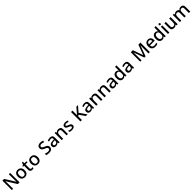

<svg xmlns="http://www.w3.org/2000/svg" viewBox="1702 -5510 10270 10270"><g transform="rotate(-45 6837.0 -375.0)"><path d="M681 0H550L189 -577H185Q187 -537 190 -485.5Q193 -434 193 -380V0H95V-714H225L585 -140H588Q587 -161 585.5 -193Q584 -225 583 -261.5Q582 -298 581 -330V-714H681Z M1334 -270Q1334 -136 1265 -63Q1196 10 1079 10Q1006 10 949.5 -23Q893 -56 860.5 -118.5Q828 -181 828 -270Q828 -404 896 -476.5Q964 -549 1082 -549Q1156 -549 1212.5 -516.5Q1269 -484 1301.5 -422Q1334 -360 1334 -270ZM937 -270Q937 -179 971.5 -128Q1006 -77 1081 -77Q1156 -77 1190.5 -128Q1225 -179 1225 -270Q1225 -362 1190 -411.5Q1155 -461 1080 -461Q1005 -461 971 -411.5Q937 -362 937 -270Z M1662 -76Q1683 -76 1705 -79.5Q1727 -83 1743 -89V-9Q1725 -1 1696.5 4.5Q1668 10 1639 10Q1595 10 1558 -5Q1521 -20 1499.5 -57Q1478 -94 1478 -160V-458H1403V-506L1482 -546L1519 -660H1584V-539H1738V-458H1584V-162Q1584 -118 1605.5 -97Q1627 -76 1662 -76Z M2326 -270Q2326 -136 2257 -63Q2188 10 2071 10Q1998 10 1941.5 -23Q1885 -56 1852.5 -118.5Q1820 -181 1820 -270Q1820 -404 1888 -476.5Q1956 -549 2074 -549Q2148 -549 2204.5 -516.5Q2261 -484 2293.5 -422Q2326 -360 2326 -270ZM1929 -270Q1929 -179 1963.5 -128Q1998 -77 2073 -77Q2148 -77 2182.5 -128Q2217 -179 2217 -270Q2217 -362 2182 -411.5Q2147 -461 2072 -461Q1997 -461 1963 -411.5Q1929 -362 1929 -270Z M3170 -193Q3170 -98 3101 -44Q3032 10 2912 10Q2854 10 2802.5 0.5Q2751 -9 2715 -27V-129Q2755 -111 2809 -96.5Q2863 -82 2919 -82Q2991 -82 3027 -110Q3063 -138 3063 -185Q3063 -218 3046.5 -240.5Q3030 -263 2995 -282Q2960 -301 2903 -324Q2850 -344 2809.5 -371Q2769 -398 2746 -438Q2723 -478 2723 -536Q2723 -624 2787 -674Q2851 -724 2955 -724Q3013 -724 3062.5 -712.5Q3112 -701 3157 -681L3123 -592Q3082 -609 3039.5 -620Q2997 -631 2952 -631Q2893 -631 2862 -605Q2831 -579 2831 -537Q2831 -504 2846 -481.5Q2861 -459 2894 -441Q2927 -423 2981 -401Q3041 -377 3083.5 -350.5Q3126 -324 3148 -286.5Q3170 -249 3170 -193Z M3507 -549Q3608 -549 3658.5 -504.5Q3709 -460 3709 -365V0H3634L3613 -75H3609Q3574 -31 3535.5 -10.5Q3497 10 3429 10Q3356 10 3308 -29.5Q3260 -69 3260 -153Q3260 -235 3322 -278Q3384 -321 3513 -325L3605 -328V-358Q3605 -417 3578 -441.5Q3551 -466 3502 -466Q3461 -466 3423 -454Q3385 -442 3350 -425L3316 -502Q3354 -522 3403.5 -535.5Q3453 -549 3507 -549ZM3532 -257Q3440 -253 3404.5 -226.5Q3369 -200 3369 -152Q3369 -110 3394 -91Q3419 -72 3459 -72Q3521 -72 3562.5 -107Q3604 -142 3604 -212V-259Z M4145 -549Q4239 -549 4289 -502Q4339 -455 4339 -351V0H4234V-336Q4234 -462 4123 -462Q4040 -462 4009 -413Q3978 -364 3978 -272V0H3872V-539H3956L3971 -467H3977Q4003 -509 4048.5 -529Q4094 -549 4145 -549Z M4860 -152Q4860 -73 4802 -31.5Q4744 10 4641 10Q4584 10 4543.5 1.5Q4503 -7 4469 -23V-116Q4504 -99 4551.5 -85.5Q4599 -72 4644 -72Q4704 -72 4730.5 -91Q4757 -110 4757 -142Q4757 -160 4747 -174.5Q4737 -189 4709.5 -204.5Q4682 -220 4629 -240Q4577 -261 4541.5 -281.5Q4506 -302 4487 -330.5Q4468 -359 4468 -404Q4468 -474 4524.5 -511.5Q4581 -549 4674 -549Q4723 -549 4766.5 -539Q4810 -529 4851 -511L4816 -430Q4781 -445 4744 -455.5Q4707 -466 4669 -466Q4621 -466 4596 -451Q4571 -436 4571 -409Q4571 -390 4583 -376Q4595 -362 4623.5 -348Q4652 -334 4702 -314Q4752 -295 4787.5 -275Q4823 -255 4841.5 -226Q4860 -197 4860 -152Z M5823 0H5698L5464 -329L5394 -271V0H5286V-714H5394V-369Q5420 -399 5446 -429.5Q5472 -460 5498 -490L5691 -714H5815L5542 -402Z M6115 -549Q6216 -549 6266.5 -504.5Q6317 -460 6317 -365V0H6242L6221 -75H6217Q6182 -31 6143.5 -10.5Q6105 10 6037 10Q5964 10 5916 -29.5Q5868 -69 5868 -153Q5868 -235 5930 -278Q5992 -321 6121 -325L6213 -328V-358Q6213 -417 6186 -441.5Q6159 -466 6110 -466Q6069 -466 6031 -454Q5993 -442 5958 -425L5924 -502Q5962 -522 6011.5 -535.5Q6061 -549 6115 -549ZM6140 -257Q6048 -253 6012.5 -226.5Q5977 -200 5977 -152Q5977 -110 6002 -91Q6027 -72 6067 -72Q6129 -72 6170.5 -107Q6212 -142 6212 -212V-259Z M6753 -549Q6847 -549 6897 -502Q6947 -455 6947 -351V0H6842V-336Q6842 -462 6731 -462Q6648 -462 6617 -413Q6586 -364 6586 -272V0H6480V-539H6564L6579 -467H6585Q6611 -509 6656.5 -529Q6702 -549 6753 -549Z M7383 -549Q7477 -549 7527 -502Q7577 -455 7577 -351V0H7472V-336Q7472 -462 7361 -462Q7278 -462 7247 -413Q7216 -364 7216 -272V0H7110V-539H7194L7209 -467H7215Q7241 -509 7286.5 -529Q7332 -549 7383 -549Z M7949 -549Q8050 -549 8100.5 -504.5Q8151 -460 8151 -365V0H8076L8055 -75H8051Q8016 -31 7977.5 -10.5Q7939 10 7871 10Q7798 10 7750 -29.5Q7702 -69 7702 -153Q7702 -235 7764 -278Q7826 -321 7955 -325L8047 -328V-358Q8047 -417 8020 -441.5Q7993 -466 7944 -466Q7903 -466 7865 -454Q7827 -442 7792 -425L7758 -502Q7796 -522 7845.5 -535.5Q7895 -549 7949 -549ZM7974 -257Q7882 -253 7846.5 -226.5Q7811 -200 7811 -152Q7811 -110 7836 -91Q7861 -72 7901 -72Q7963 -72 8004.5 -107Q8046 -142 8046 -212V-259Z M8499 10Q8402 10 8342.5 -60Q8283 -130 8283 -268Q8283 -407 8343 -478Q8403 -549 8501 -549Q8562 -549 8601 -526Q8640 -503 8664 -470H8670Q8668 -483 8665 -510Q8662 -537 8662 -558V-760H8768V0H8685L8667 -72H8662Q8639 -37 8600 -13.5Q8561 10 8499 10ZM8524 -77Q8602 -77 8634 -120.5Q8666 -164 8666 -251V-267Q8666 -361 8635.5 -411.5Q8605 -462 8523 -462Q8458 -462 8425 -409.5Q8392 -357 8392 -266Q8392 -175 8425 -126Q8458 -77 8524 -77Z M9143 -549Q9244 -549 9294.5 -504.5Q9345 -460 9345 -365V0H9270L9249 -75H9245Q9210 -31 9171.5 -10.5Q9133 10 9065 10Q8992 10 8944 -29.5Q8896 -69 8896 -153Q8896 -235 8958 -278Q9020 -321 9149 -325L9241 -328V-358Q9241 -417 9214 -441.5Q9187 -466 9138 -466Q9097 -466 9059 -454Q9021 -442 8986 -425L8952 -502Q8990 -522 9039.5 -535.5Q9089 -549 9143 -549ZM9168 -257Q9076 -253 9040.5 -226.5Q9005 -200 9005 -152Q9005 -110 9030 -91Q9055 -72 9095 -72Q9157 -72 9198.5 -107Q9240 -142 9240 -212V-259Z M10119 0 9903 -607H9899Q9900 -586 9902 -552.5Q9904 -519 9905 -480Q9906 -441 9906 -403V0H9808V-714H9962L10167 -141H10171L10382 -714H10536V0H10431V-409Q10431 -443 10432.5 -480.5Q10434 -518 10435.5 -551Q10437 -584 10438 -606H10434L10212 0Z M10926 -549Q11032 -549 11093 -483.5Q11154 -418 11154 -305V-247H10792Q10794 -164 10835.5 -120Q10877 -76 10952 -76Q11004 -76 11044.5 -85.5Q11085 -95 11128 -114V-26Q11087 -8 11046 1Q11005 10 10948 10Q10869 10 10809.5 -21Q10750 -52 10716.5 -113.5Q10683 -175 10683 -265Q10683 -356 10713.5 -419Q10744 -482 10798.5 -515.5Q10853 -549 10926 -549ZM10926 -467Q10869 -467 10834.5 -430Q10800 -393 10794 -325H11048Q11047 -388 11017.5 -427.5Q10988 -467 10926 -467Z M11471 10Q11374 10 11314.5 -60Q11255 -130 11255 -268Q11255 -407 11315 -478Q11375 -549 11473 -549Q11534 -549 11573 -526Q11612 -503 11636 -470H11642Q11640 -483 11637 -510Q11634 -537 11634 -558V-760H11740V0H11657L11639 -72H11634Q11611 -37 11572 -13.5Q11533 10 11471 10ZM11496 -77Q11574 -77 11606 -120.5Q11638 -164 11638 -251V-267Q11638 -361 11607.5 -411.5Q11577 -462 11495 -462Q11430 -462 11397 -409.5Q11364 -357 11364 -266Q11364 -175 11397 -126Q11430 -77 11496 -77Z M11960 -744Q11984 -744 12002 -730Q12020 -716 12020 -683Q12020 -651 12002 -636.5Q11984 -622 11960 -622Q11934 -622 11916.5 -636.5Q11899 -651 11899 -683Q11899 -716 11916.5 -730Q11934 -744 11960 -744ZM12012 -539V0H11906V-539Z M12642 -539V0H12557L12542 -71H12537Q12511 -29 12465 -9.5Q12419 10 12368 10Q12273 10 12223 -37Q12173 -84 12173 -186V-539H12280V-202Q12280 -77 12389 -77Q12472 -77 12504 -126Q12536 -175 12536 -266V-539Z M13412 -549Q13503 -549 13549 -502Q13595 -455 13595 -351V0H13489V-337Q13489 -462 13388 -462Q13316 -462 13285 -417.5Q13254 -373 13254 -290V0H13149V-337Q13149 -462 13047 -462Q12971 -462 12942.5 -413Q12914 -364 12914 -272V0H12808V-539H12892L12907 -467H12913Q12937 -509 12980 -529Q13023 -549 13071 -549Q13196 -549 13235 -462H13243Q13269 -507 13315 -528Q13361 -549 13412 -549Z"/></g></svg>

Font: Noto Sans Kannada Medium
Style: Regular
Weight: 500
Designer: Jelle Bosma - Monotype Design Team
Foundry: Monotype Imaging Inc.
Version: Version 2.005; ttfautohint (v1.8.4.7-5d5b)